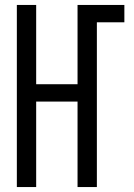

<svg xmlns="http://www.w3.org/2000/svg" viewBox="-20 -755 540 775"><path d="M48 0V-735H126V-415H293V-735H482V-665H371V0H293V-345H126V0Z"/></svg>

Font: Iosevka Term SS14
Style: Regular
Weight: 400
Monospace: yes
Designer: Belleve Invis
Foundry: Belleve Invis
Version: Version 24.1.1; ttfautohint (v1.8.4)